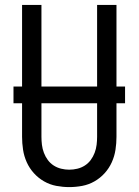

<svg xmlns="http://www.w3.org/2000/svg" viewBox="-20 -755 565 783"><path d="M262 8Q236 8 209.5 3Q183 -2 159.5 -15.5Q136 -29 118 -49Q100 -69 89 -93.5Q78 -118 74 -144.5Q70 -171 70 -197V-735H149V-197Q149 -181 151 -164.5Q153 -148 159 -132Q165 -116 175 -102.5Q185 -89 199 -80Q213 -71 229.5 -67Q246 -63 262 -63Q279 -63 295.5 -67Q312 -71 326 -80Q340 -89 350 -102.5Q360 -116 366 -132Q372 -148 374 -164.5Q376 -181 376 -197V-735H455V-197Q455 -171 451 -144.5Q447 -118 436 -93.5Q425 -69 407 -49Q389 -29 365.5 -15.5Q342 -2 315.5 3Q289 8 262 8ZM35 -334V-402H490V-334Z"/></svg>

Font: Iosevka Pride
Style: Regular
Weight: 400
Monospace: yes
Designer: Belleve Invis
Foundry: Belleve Invis
Version: Version 30.3.1; ttfautohint (v1.8.4)